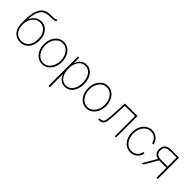

<svg xmlns="http://www.w3.org/2000/svg" viewBox="193 -1948 3368 3368"><g transform="rotate(45 1877.0 -264.5)"><path d="M335.9 -677.7Q305.7 -677.7 291 -676.8Q186 -670.9 137 -597.7Q87.9 -524.4 81.1 -380.9H87.9Q113.8 -442.4 164.1 -478Q214.4 -513.7 278.3 -513.7Q337.9 -513.7 385.5 -482.2Q433.1 -450.7 460.7 -391.8Q488.3 -333 488.3 -253.9Q488.3 -175.8 460.9 -115.7Q433.6 -55.7 384 -22.5Q334.5 10.7 269.5 10.7Q202.1 10.7 152.6 -20.3Q103 -51.3 76.4 -111.1Q49.8 -170.9 49.8 -255.9V-309.6Q49.8 -442.4 74.7 -528.8Q99.6 -615.2 151.6 -659.2Q203.6 -703.1 286.1 -707Q303.7 -708 336.9 -708Q378.4 -708 403.3 -711.9Q428.2 -715.8 445.3 -729.5L462.9 -707Q449.7 -693.8 430.4 -687.7Q411.1 -681.6 391.1 -679.9Q371.1 -678.2 335.9 -677.7ZM456.1 -253.9Q456.1 -323.7 432.6 -375.7Q409.2 -427.7 367.9 -455.6Q326.7 -483.4 274.4 -483.4Q216.8 -483.4 172.9 -450Q128.9 -416.5 105.2 -361.6Q81.5 -306.6 81.1 -245.1Q81.1 -173.8 103.8 -123.3Q126.5 -72.8 168.7 -46.1Q210.9 -19.5 269.5 -19.5Q325.7 -19.5 367.9 -48.6Q410.2 -77.6 433.1 -130.6Q456.1 -183.6 456.1 -253.9Z M587.9 -263.7Q587.9 -341.8 616.7 -404.3Q645.5 -466.8 696.5 -502.4Q747.6 -538.1 810.5 -538.1Q873.5 -538.1 924.8 -502.4Q976.1 -466.8 1005.1 -404.1Q1034.2 -341.3 1034.2 -263.7Q1034.2 -185.5 1005.1 -123Q976.1 -60.5 924.8 -24.9Q873.5 10.7 810.5 10.7Q747.6 10.7 696.5 -24.9Q645.5 -60.5 616.7 -123Q587.9 -185.5 587.9 -263.7ZM1002 -263.7Q1002 -332 977.3 -387.7Q952.6 -443.4 908.9 -475.6Q865.2 -507.8 810.5 -507.8Q755.9 -507.8 712.2 -475.6Q668.5 -443.4 643.8 -387.7Q619.1 -332 619.1 -263.7Q619.1 -195.3 643.8 -139.6Q668.5 -84 712.2 -51.8Q755.9 -19.5 810.5 -19.5Q865.7 -19.5 909.4 -51.8Q953.1 -84 977.5 -139.6Q1002 -195.3 1002 -263.7Z M1163.1 -530.3H1194.3V-403.3H1198.2Q1219.7 -464.4 1265.1 -501.2Q1310.5 -538.1 1374 -538.1Q1436.5 -538.1 1483.6 -502.7Q1530.8 -467.3 1556.4 -405Q1582 -342.8 1582 -263.7Q1582 -185.1 1556.2 -122.6Q1530.3 -60.1 1483.2 -24.7Q1436 10.7 1374 10.7Q1310.5 10.7 1264.6 -26.1Q1218.8 -63 1198.2 -125H1195.3V199.2H1163.1ZM1372.1 -19.5Q1425.8 -19.5 1466.3 -51.3Q1506.8 -83 1528.3 -138.7Q1549.8 -194.3 1549.8 -263.7Q1549.8 -333.5 1528.3 -388.9Q1506.8 -444.3 1466.6 -476.1Q1426.3 -507.8 1372.1 -507.8Q1317.9 -507.8 1277.8 -476.3Q1237.8 -444.8 1216.6 -389.2Q1195.3 -333.5 1195.3 -263.7Q1195.3 -193.8 1216.8 -138.2Q1238.3 -82.5 1278.3 -51Q1318.4 -19.5 1372.1 -19.5Z M1681.6 -263.7Q1681.6 -341.8 1710.4 -404.3Q1739.3 -466.8 1790.3 -502.4Q1841.3 -538.1 1904.3 -538.1Q1967.3 -538.1 2018.6 -502.4Q2069.8 -466.8 2098.9 -404.1Q2127.9 -341.3 2127.9 -263.7Q2127.9 -185.5 2098.9 -123Q2069.8 -60.5 2018.6 -24.9Q1967.3 10.7 1904.3 10.7Q1841.3 10.7 1790.3 -24.9Q1739.3 -60.5 1710.4 -123Q1681.6 -185.5 1681.6 -263.7ZM2095.7 -263.7Q2095.7 -332 2071 -387.7Q2046.4 -443.4 2002.7 -475.6Q1959 -507.8 1904.3 -507.8Q1849.6 -507.8 1805.9 -475.6Q1762.2 -443.4 1737.5 -387.7Q1712.9 -332 1712.9 -263.7Q1712.9 -195.3 1737.5 -139.6Q1762.2 -84 1805.9 -51.8Q1849.6 -19.5 1904.3 -19.5Q1959.5 -19.5 2003.2 -51.8Q2046.9 -84 2071.3 -139.6Q2095.7 -195.3 2095.7 -263.7Z M2197.3 -30.3H2210Q2255.9 -30.3 2276.1 -51.5Q2296.4 -72.8 2302.7 -115.5Q2309.1 -158.2 2314.5 -261.7L2329.1 -530.3H2640.6V0H2609.4V-500H2358.4L2345.7 -255.9Q2340.3 -150.9 2332 -102.5Q2323.7 -54.2 2296.6 -27.1Q2269.5 0 2210.9 0H2197.3Z M2773.4 -263.7Q2773.4 -340.8 2802.2 -403.6Q2831.1 -466.3 2882.3 -502.2Q2933.6 -538.1 2998 -538.1Q3046.4 -538.1 3087.6 -517.6Q3128.9 -497.1 3156.2 -460Q3183.6 -422.9 3191.4 -375H3158.2Q3151.4 -413.6 3129.2 -443.8Q3106.9 -474.1 3073 -491Q3039.1 -507.8 2999 -507.8Q2943.8 -507.8 2899.7 -476.3Q2855.5 -444.8 2830.1 -389.2Q2804.7 -333.5 2804.7 -263.7Q2804.7 -195.3 2829.3 -139.4Q2854 -83.5 2898.2 -51.5Q2942.4 -19.5 2999 -19.5Q3039.6 -19.5 3073.7 -36.1Q3107.9 -52.7 3130.4 -83.5Q3152.8 -114.3 3159.2 -155.3H3192.4Q3184.6 -106 3157.7 -68.4Q3130.9 -30.8 3089.6 -10Q3048.3 10.7 2999 10.7Q2933.6 10.7 2882.3 -24.9Q2831.1 -60.5 2802.2 -123Q2773.4 -185.5 2773.4 -263.7Z M3640.6 -248H3485.4L3460 -249L3313.5 0H3277.3L3427.2 -252.9Q3372.1 -263.7 3345.2 -297.4Q3318.4 -331.1 3318.4 -389.6Q3318.4 -461.4 3359.6 -495.8Q3400.9 -530.3 3487.3 -530.3H3671.9V0H3640.6ZM3485.4 -278.3H3640.6V-501L3487.3 -500Q3415 -500 3382.3 -473.9Q3349.6 -447.8 3349.6 -389.6Q3349.6 -330.6 3382.1 -304.4Q3414.6 -278.3 3485.4 -278.3Z"/></g></svg>

Font: Pretendard Thin
Style: Regular
Weight: 100
Designer: Base glyphs from Inter by Rasmus Andersson; Hangeul glyphs from Noto Sans CJK(Source Han Sans) by Jang Soo-young and Kan
Foundry: Kil Hyung-jin
Version: Version 1.309